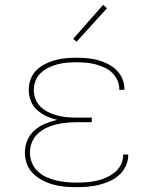

<svg xmlns="http://www.w3.org/2000/svg" viewBox="-20 -767 640 795"><path d="M297 8Q273 8 249 6Q225 4 201.5 -2.5Q178 -9 156.5 -20Q135 -31 117.5 -48Q100 -65 91.5 -88Q83 -111 83 -135Q83 -161 93 -185.5Q103 -210 123 -227.5Q143 -245 167.5 -255Q192 -265 217 -271Q194 -276 172.5 -286Q151 -296 133.5 -311.5Q116 -327 107.5 -349.5Q99 -372 99 -396Q99 -418 107 -439.5Q115 -461 131 -476.5Q147 -492 167 -502Q187 -512 208.5 -518Q230 -524 252.5 -526Q275 -528 297 -528Q319 -528 341 -526Q363 -524 384 -518.5Q405 -513 425 -503Q445 -493 461 -478Q477 -463 486 -442.5Q495 -422 495 -400Q495 -398 495 -397Q495 -396 495 -395H474Q474 -396 474 -397Q474 -398 474 -399Q474 -418 465.5 -436Q457 -454 443 -467Q429 -480 411 -488Q393 -496 374 -501Q355 -506 335.5 -507.5Q316 -509 297 -509Q277 -509 257.5 -507.5Q238 -506 219 -501Q200 -496 182 -487.5Q164 -479 149.5 -465.5Q135 -452 127.5 -433.5Q120 -415 120 -395Q120 -375 127.5 -356Q135 -337 149.5 -323.5Q164 -310 182.5 -301.5Q201 -293 220.5 -288Q240 -283 260 -281.5Q280 -280 300 -280H360V-261H300Q278 -261 256.5 -259Q235 -257 213.5 -252Q192 -247 172 -237.5Q152 -228 136 -213Q120 -198 112 -177.5Q104 -157 104 -135Q104 -114 112 -93.5Q120 -73 136 -58Q152 -43 171.5 -34Q191 -25 212 -20Q233 -15 254.5 -13Q276 -11 297 -11Q318 -11 338.5 -12.5Q359 -14 379.5 -18.5Q400 -23 419 -31.5Q438 -40 454.5 -53Q471 -66 480.5 -85Q490 -104 490 -125Q490 -125 490 -125.5Q490 -126 490 -127H511Q511 -126 511 -125.5Q511 -125 511 -124Q511 -101 500.5 -79Q490 -57 472.5 -41.5Q455 -26 433.5 -16.5Q412 -7 389.5 -1.5Q367 4 343.5 6Q320 8 297 8ZM297 -594 283 -606 407 -747 423 -733Z"/></svg>

Font: Iosevka SS04 Thin Extended
Style: Regular
Weight: 100
Width: 7
Monospace: yes
Designer: Belleve Invis
Foundry: Belleve Invis
Version: Version 19.0.0; ttfautohint (v1.8.4)